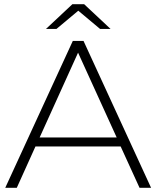

<svg xmlns="http://www.w3.org/2000/svg" viewBox="-20 -895 745 915"><path d="M457 -757C457 -757 353 -844 353 -844C353 -844 249 -757 249 -757C249 -757 199 -757 199 -757C199 -757 325 -875 325 -875C325 -875 381 -875 381 -875C381 -875 507 -757 507 -757C507 -757 457 -757 457 -757ZM700 0C700 0 645 0 645 0C645 0 555 -197 555 -197C555 -197 149 -197 149 -197C149 -197 60 0 60 0C60 0 5 0 5 0C5 0 327 -700 327 -700C327 -700 378 -700 378 -700C378 -700 700 0 700 0ZM352 -644C352 -644 169 -240 169 -240C169 -240 536 -240 536 -240C536 -240 352 -644 352 -644Z"/></svg>

Font: TamingNoise
Style: Regular
Weight: 500
Designer: Julieta Ulanovsky
Foundry: Julieta Ulanovsky
Version: ""